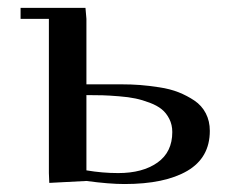

<svg xmlns="http://www.w3.org/2000/svg" viewBox="-20 -459 598 487"><path d="M32.2 -411.1V-439H196.8L199.2 -411.1V-245.1H288.1Q313 -245.1 335.2 -243.4Q357.4 -241.7 384.5 -237.5Q411.6 -233.4 433.1 -224.9Q454.6 -216.3 473.1 -203.9Q491.7 -191.4 502 -171.6Q512.2 -151.9 512.2 -127Q512.2 -59.1 455.1 -25.6Q397.9 7.8 295.9 7.8Q256.8 7.8 199.2 0L105 4.9L104 -20V-411.1ZM199.2 -26.9Q239.7 -20 279.8 -20Q341.8 -20 379.4 -46.6Q417 -73.2 417 -124Q417 -142.6 409.4 -157.5Q401.9 -172.4 390.1 -181.9Q378.4 -191.4 359.6 -198.5Q340.8 -205.6 323.5 -209.2Q306.2 -212.9 281.7 -214.8Q257.3 -216.8 240.2 -217.3Q223.1 -217.8 199.2 -217.8Z"/></svg>

Font: Dehuti
Style: Bold
Weight: 700
Version: Version 1.2